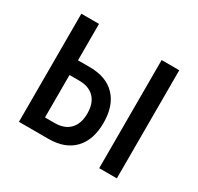

<svg xmlns="http://www.w3.org/2000/svg" viewBox="-118 -657 821 796"><g transform="rotate(30 293.0 -259.0)"><path d="M58.6 0V-517.6H143.1V-343.3H200.2Q278.8 -343.3 321.8 -298.3Q364.7 -253.4 364.7 -171.4Q364.7 -89.8 321.8 -44.9Q278.8 0 200.2 0ZM442.9 0V-517.6H527.3V0ZM143.1 -69.8H189.9Q236.3 -69.8 261.7 -96.4Q287.1 -123 287.1 -171.4Q287.1 -220.2 261.7 -246.6Q236.3 -272.9 189.9 -272.9H143.1Z"/></g></svg>

Font: Cascadia Mono SemiLight
Style: Regular
Weight: 350
Monospace: yes
Designer: Aaron Bell
Foundry: Saja Typeworks
Version: Version 2404.023; ttfautohint (v1.8.4)